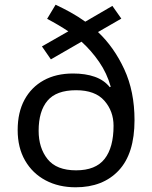

<svg xmlns="http://www.w3.org/2000/svg" viewBox="-20 -785 645 815"><path d="M216 -765Q248 -750 280.5 -732Q313 -714 342 -693L457 -760L495 -706L396 -649Q464 -585 507.5 -491Q551 -397 551 -275Q551 -133 484 -61.5Q417 10 301 10Q229 10 173.5 -19.5Q118 -49 86.5 -103.5Q55 -158 55 -233Q55 -308 84 -361.5Q113 -415 165.5 -444Q218 -473 290 -473Q343 -473 382.5 -459Q422 -445 446 -415L450 -417Q434 -474 401 -522Q368 -570 326 -608L196 -533L158 -588L270 -652Q249 -666 226 -679.5Q203 -693 180 -705ZM303 -402Q219 -402 181.5 -357.5Q144 -313 144 -230Q144 -157 182 -109.5Q220 -62 303 -62Q386 -62 424 -110.5Q462 -159 462 -251Q462 -313 423 -357.5Q384 -402 303 -402Z"/></svg>

Font: Noto Sans Adlam
Style: Regular
Weight: 400
Designer: Mark Jamra, Neil Patel
Foundry: JamraPatel LLC
Version: Version 3.001